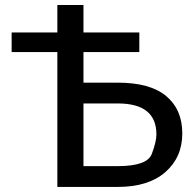

<svg xmlns="http://www.w3.org/2000/svg" viewBox="-20 -737 767 757"><path d="M596.7 -207Q596.7 -329.1 444.8 -329.1H309.1V-82H444.3Q560.5 -82 578.6 -130.4Q596.7 -178.7 596.7 -207ZM309.1 -717.3V-608.9H529.3V-531.7H309.1V-411.1H444.8Q571.8 -411.1 635.3 -358.2Q698.7 -305.2 698.7 -210.9Q698.7 -116.7 631.8 -58.3Q564.9 0 444.3 0H206.1V-531.7H25.9V-608.9H206.1V-717.3Z"/></svg>

Font: Lato-Medium
Style: Regular
Weight: 500
Designer: Lukasz Dziedzic
Foundry: tyPoland Lukasz Dziedzic
Version: Version 2.006; 2014-01-15